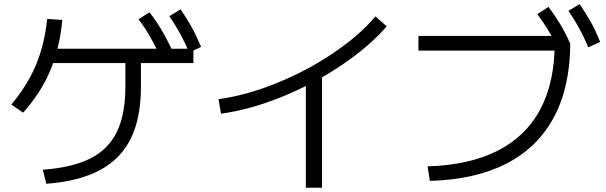

<svg xmlns="http://www.w3.org/2000/svg" viewBox="-20 -838 2852 904"><path d="M570.3 -429.7V-576.2H643.6V-429.7Q643.6 -283.2 596.2 -186.5Q548.8 -89.8 450.7 -37.1Q352.5 15.6 198.2 27.3L181.6 -39.1Q320.3 -48.8 405.3 -91.8Q490.2 -134.8 530.3 -217.3Q570.3 -299.8 570.3 -429.7ZM202.1 -749 273.4 -744.1Q260.7 -609.4 216.3 -504.9Q171.9 -400.4 88.9 -307.6L33.2 -345.7Q107.4 -433.6 148.4 -530.3Q189.5 -627 202.1 -749ZM200.2 -608.4H890.6V-541H200.2ZM631.8 -747.1 683.6 -780.3Q712.9 -743.2 737.8 -701.7Q762.7 -660.2 788.1 -607.4L731.4 -578.1Q707 -630.9 683.6 -670.9Q660.2 -710.9 631.8 -747.1ZM777.3 -761.7 830.1 -793.9Q858.4 -753.9 881.8 -711.4Q905.3 -668.9 926.8 -617.2L871.1 -590.8Q848.6 -642.6 826.2 -683.1Q803.7 -723.6 777.3 -761.7Z M1748 -760.7 1800.8 -713.9Q1717.8 -618.2 1586.9 -530.3Q1456.1 -442.4 1306.6 -381.8Q1157.2 -321.3 1020.5 -302.7L1008.8 -371.1Q1138.7 -388.7 1280.3 -445.8Q1421.9 -502.9 1545.9 -585.9Q1669.9 -668.9 1748 -760.7ZM1419.9 -491.2H1496.1V45.9H1419.9Z M2591.8 -636.7 2627.9 -599.6H1950.2V-668.9H2643.6L2665 -631.8Q2664.1 -428.7 2587.9 -286.1Q2511.7 -143.6 2364.7 -67.9Q2217.8 7.8 2003.9 13.7L1993.2 -54.7Q2189.5 -60.5 2323.2 -128.4Q2457 -196.3 2524.4 -324.2Q2591.8 -452.1 2591.8 -636.7ZM2509.8 -771.5 2562.5 -805.7Q2592.8 -765.6 2617.7 -724.1Q2642.6 -682.6 2665 -631.8L2610.4 -602.5Q2585 -656.2 2561 -695.8Q2537.1 -735.4 2509.8 -771.5ZM2656.2 -787.1 2709 -818.4Q2738.3 -776.4 2761.7 -734.4Q2785.2 -692.4 2805.7 -640.6L2750 -615.2Q2727.5 -668 2705.1 -708.5Q2682.6 -749 2656.2 -787.1Z"/></svg>

Font: WEMIX Pretendard Variable
Style: Regular
Weight: 400
Designer: Base glyphs from Inter by Rasmus Andersson; Hangeul glyphs from Noto Sans CJK(Source Han Sans) by Jang Soo-young and Kan
Foundry: Kil Hyung-jin
Version: Version 1.000;Glyphs 3.2 (3208)